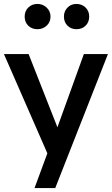

<svg xmlns="http://www.w3.org/2000/svg" viewBox="-24 -775 567 973"><path d="M216 2 151 178H256L523 -501H401L267 -130L121 -501H-4ZM101 -691Q101 -663 119 -645Q137 -627 166 -627Q193 -627 212.5 -645Q232 -663 232 -691Q232 -718 212.5 -736.5Q193 -755 166 -755Q138 -755 119.5 -737Q101 -719 101 -691ZM300 -691Q300 -663 318 -645Q336 -627 363 -627Q392 -627 410 -645Q428 -663 428 -691Q428 -719 409.5 -737Q391 -755 363 -755Q336 -755 318 -736.5Q300 -718 300 -691Z"/></svg>

Font: Geom Medium
Style: Bold
Weight: 500
Version: Version 1.102